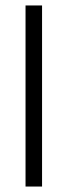

<svg xmlns="http://www.w3.org/2000/svg" viewBox="-20 -683 248 703"><path d="M134 0H73.5V-663H134Z"/></svg>

Font: Anek Malayalam Medium Light
Style: Regular
Weight: 300
Version: Version 1.003